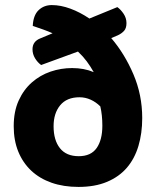

<svg xmlns="http://www.w3.org/2000/svg" viewBox="-20 -721 616 756"><path d="M418 -571Q471 -509 505.5 -428Q540 -347 540 -256Q540 -196 525 -146Q510 -96 479.5 -60.5Q449 -25 401.5 -5Q354 15 289 15Q230 15 183 -1.5Q136 -18 103 -49Q70 -80 52 -124Q34 -168 34 -224Q34 -282 53.5 -325Q73 -368 105.5 -396.5Q138 -425 179 -439Q220 -453 264 -453Q311 -453 349 -437Q336 -460 321.5 -479.5Q307 -499 287 -518L142 -465Q128 -475 118 -491.5Q108 -508 108 -527Q108 -558 139 -570L187 -590Q169 -598 149.5 -605Q130 -612 109 -619Q111 -661 132 -681Q153 -701 184 -701Q219 -701 257 -687Q295 -673 332 -648L442 -693Q455 -684 466.5 -667Q478 -650 478 -630Q478 -610 468.5 -599.5Q459 -589 444 -582ZM383 -226Q383 -247 381 -266Q379 -285 375 -302Q358 -319 337 -328.5Q316 -338 293 -338Q243 -338 217 -306.5Q191 -275 191 -224Q191 -169 216 -137.5Q241 -106 290 -106Q338 -106 360.5 -138Q383 -170 383 -226Z"/></svg>

Font: Baloo Paaji 2
Style: Bold
Weight: 700
Designer: Shuchita Grover, Noopur Datye and Ek Type
Foundry: Ek Type
Version: Version 1.640;hotconv 1.0.111;makeotfexe 2.5.65597; ttfautoh